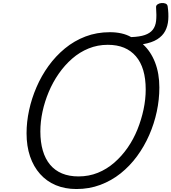

<svg xmlns="http://www.w3.org/2000/svg" viewBox="-20 -1255 1155 1294"><path d="M495 19Q418 19 356 -7Q294 -33 250 -82.5Q206 -132 182.5 -201Q159 -270 159 -357Q159 -433 176 -512Q193 -591 226 -667.5Q259 -744 307 -810.5Q355 -877 417.5 -928.5Q480 -980 556 -1009Q632 -1038 721 -1038Q762 -1038 798 -1030Q834 -1022 864 -1005Q921 -1007 956 -1019Q991 -1031 1009.5 -1054.5Q1028 -1078 1032 -1114Q1036 -1150 1032 -1203Q1030 -1217 1041 -1225Q1052 -1233 1067.5 -1234.5Q1083 -1236 1095.5 -1231Q1108 -1226 1110 -1212Q1117 -1164 1114 -1122Q1111 -1080 1093.5 -1046.5Q1076 -1013 1039.5 -990Q1003 -967 943 -957Q996 -909 1025 -834.5Q1054 -760 1054 -665Q1054 -584 1036.5 -502.5Q1019 -421 985.5 -344.5Q952 -268 903.5 -202Q855 -136 793 -86.5Q731 -37 656 -9Q581 19 495 19ZM509 -66Q579 -66 639.5 -90.5Q700 -115 750.5 -159Q801 -203 840.5 -260Q880 -317 906.5 -383Q933 -449 947.5 -517.5Q962 -586 962 -652Q962 -725 945.5 -781Q929 -837 896 -875.5Q863 -914 816 -933.5Q769 -953 706 -953Q638 -953 577.5 -928.5Q517 -904 466.5 -860Q416 -816 376 -758.5Q336 -701 308.5 -635.5Q281 -570 266.5 -502.5Q252 -435 252 -369Q252 -297 268.5 -240.5Q285 -184 317.5 -145Q350 -106 398 -86Q446 -66 509 -66Z"/></svg>

Font: Playwrite IN
Style: Regular
Weight: 400
Designer: Veronika Burian, José Scaglione
Foundry: TypeTogether
Version: Version 1.002